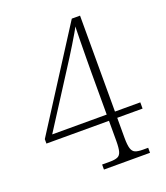

<svg xmlns="http://www.w3.org/2000/svg" viewBox="-132 -805 776 897"><g transform="rotate(-20 255.5 -357.0)"><path d="M230 0V-25H269Q293 -25 306.5 -30.5Q320 -36 325 -53.5Q330 -71 330 -107V-206H19V-228L330 -714H371V-237H497V-206H371V-107Q371 -71 376.5 -53.5Q382 -36 395 -30.5Q408 -25 433 -25H459V0ZM59 -237H330V-446Q330 -475 330.5 -516.5Q331 -558 331.5 -600.5Q332 -643 333 -674Q329 -665 317 -644.5Q305 -624 289.5 -598.5Q274 -573 258.5 -548.5Q243 -524 232 -507Z"/></g></svg>

Font: Noto Serif Armenian SemiCondensed ExtraLight
Style: Regular
Weight: 200
Width: 4
Designer: Monotype Design Team
Foundry: Monotype Imaging Inc.
Version: Version 2.008; ttfautohint (v1.8.4.7-5d5b)